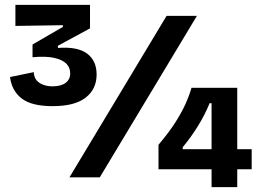

<svg xmlns="http://www.w3.org/2000/svg" viewBox="-20 -725 1086 785"><path d="M195 -291Q109 -291 68.5 -322.5Q28 -354 21 -410L118 -430Q119 -410 129 -397.5Q139 -385 156.5 -378.5Q174 -372 195 -372Q229 -372 248 -386Q267 -400 267 -425Q267 -449 251 -465Q235 -481 201 -488.5Q167 -496 113 -491V-543L237 -615V-622L43 -619V-705H348V-609L217 -538V-529Q297 -535 336 -506Q375 -477 375 -420Q375 -361 330.5 -326Q286 -291 195 -291ZM264 0 661 -660H785L388 0ZM628 -33V-133Q671 -184 696.5 -224Q722 -264 737.5 -298Q753 -332 763 -366H950V40H845V-303H837Q818 -256 789.5 -210Q761 -164 727 -123V-115H1009V-33Z"/></svg>

Font: Bricolage Grotesque SemiBold
Style: Regular
Weight: 600
Designer: Mathieu Triay
Foundry: Atelier Triay
Version: Version 1.000;gftools[0.9.30]